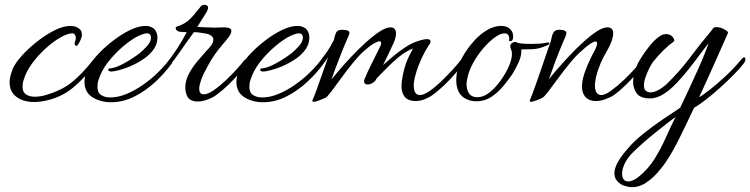

<svg xmlns="http://www.w3.org/2000/svg" viewBox="-20 -411 3126 800"><path d="M158 11Q140 14 122 14Q78 14 49 -7Q20 -28 20 -68Q20 -92 34 -126Q44 -149 71 -179Q98 -209 134 -237.5Q170 -266 207 -284.5Q244 -303 274 -303Q285 -303 294 -300Q305 -296 313 -289Q321 -282 321 -268Q321 -265 321 -262Q321 -259 319 -255Q319 -252 314.5 -242Q310 -232 304.5 -224.5Q299 -217 295 -221Q291 -224 291 -229Q291 -234 293.5 -240.5Q296 -247 296 -252Q296 -259 292.5 -265.5Q289 -272 281 -272Q262 -272 232 -255Q202 -238 170.5 -209.5Q139 -181 114 -147Q89 -113 79 -79Q76 -71 75 -63.5Q74 -56 74 -49Q74 -27 88.5 -17.5Q103 -8 124 -8Q147 -8 171 -15Q239 -35 281.5 -70Q324 -105 367 -160Q371 -165 374 -164Q377 -163 379 -163Q382 -162 382 -157Q382 -155 381 -152Q380 -149 379 -147Q336 -89 284 -45.5Q232 -2 158 11Z M443 15Q398 15 365 -6Q332 -27 332 -70Q332 -93 346 -126Q356 -149 383 -179Q410 -209 446 -237.5Q482 -266 519 -284.5Q556 -303 586 -303Q597 -303 606 -300Q623 -294 629.5 -281Q636 -268 636 -254Q636 -241 632 -229Q628 -217 622 -208Q604 -181 570.5 -160Q537 -139 502.5 -127Q468 -115 446 -113H444Q431 -113 431 -121Q431 -126 439 -126Q463 -128 499.5 -148.5Q536 -169 564 -191Q576 -201 592.5 -219Q609 -237 609 -254Q609 -272 592 -272Q583 -272 573.5 -268Q564 -264 558 -262Q529 -248 494 -218.5Q459 -189 430.5 -152.5Q402 -116 391 -79Q388 -71 387 -63.5Q386 -56 386 -49Q386 -25 401.5 -15Q417 -5 439 -5Q472 -5 507 -19.5Q542 -34 575 -57Q608 -80 635.5 -106.5Q663 -133 682 -158Q685 -162 689 -162.5Q693 -163 694 -161Q698 -160 698 -155.5Q698 -151 696 -147Q668 -108 628.5 -71Q589 -34 541.5 -9.5Q494 15 443 15Z M803 12Q786 12 773 4.5Q760 -3 755 -24Q752 -35 752 -46Q752 -76 767.5 -104.5Q783 -133 804 -157.5Q825 -182 840 -199Q848 -207 858.5 -220Q869 -233 869 -246Q869 -254 861 -261.5Q853 -269 832 -272Q820 -274 809.5 -275.5Q799 -277 788 -277Q760 -239 733.5 -200.5Q707 -162 677 -125Q670 -118 665 -118Q659 -118 659 -124Q659 -130 665 -136Q719 -202 758 -277Q753 -277 743 -277.5Q733 -278 727 -279Q720 -281 716 -285Q712 -289 712 -293Q712 -299 717 -300Q730 -304 745 -312Q760 -320 773 -333Q787 -347 799 -362.5Q811 -378 818 -386Q825 -391 833 -391Q838 -391 842.5 -388Q847 -385 847 -379Q847 -372 841 -361Q832 -347 821.5 -330Q811 -313 802 -299Q820 -298 838 -297Q856 -296 875 -296Q885 -296 894.5 -296.5Q904 -297 914 -297Q944 -297 944 -282Q944 -272 933.5 -257.5Q923 -243 908 -226Q874 -187 850 -144Q826 -101 818 -78Q810 -54 810 -42Q810 -18 829 -18Q846 -18 870.5 -35Q895 -52 921 -76.5Q947 -101 968 -124.5Q989 -148 998 -160Q1000 -163 1004 -163Q1008 -163 1011 -159.5Q1014 -156 1011 -151Q1000 -134 979 -108.5Q958 -83 932 -58Q906 -33 881 -15Q868 -5 845.5 3.5Q823 12 803 12Z M1076 15Q1031 15 998 -6Q965 -27 965 -70Q965 -93 979 -126Q989 -149 1016 -179Q1043 -209 1079 -237.5Q1115 -266 1152 -284.5Q1189 -303 1219 -303Q1230 -303 1239 -300Q1256 -294 1262.5 -281Q1269 -268 1269 -254Q1269 -241 1265 -229Q1261 -217 1255 -208Q1237 -181 1203.5 -160Q1170 -139 1135.5 -127Q1101 -115 1079 -113H1077Q1064 -113 1064 -121Q1064 -126 1072 -126Q1096 -128 1132.5 -148.5Q1169 -169 1197 -191Q1209 -201 1225.5 -219Q1242 -237 1242 -254Q1242 -272 1225 -272Q1216 -272 1206.5 -268Q1197 -264 1191 -262Q1162 -248 1127 -218.5Q1092 -189 1063.5 -152.5Q1035 -116 1024 -79Q1021 -71 1020 -63.5Q1019 -56 1019 -49Q1019 -25 1034.5 -15Q1050 -5 1072 -5Q1105 -5 1140 -19.5Q1175 -34 1208 -57Q1241 -80 1268.5 -106.5Q1296 -133 1315 -158Q1318 -162 1322 -162.5Q1326 -163 1327 -161Q1331 -160 1331 -155.5Q1331 -151 1329 -147Q1301 -108 1261.5 -71Q1222 -34 1174.5 -9.5Q1127 15 1076 15Z M1287 13Q1279 13 1282 6Q1286 -1 1296.5 -29.5Q1307 -58 1320.5 -97Q1334 -136 1347 -172Q1337 -157 1325.5 -143Q1314 -129 1306 -120Q1303 -117 1302 -117Q1299 -117 1299 -123Q1299 -135 1305 -145Q1326 -172 1337 -187.5Q1348 -203 1355.5 -215.5Q1363 -228 1371 -244Q1373 -255 1378.5 -271Q1384 -287 1405 -287Q1436 -287 1436 -274Q1436 -270 1434 -265.5Q1432 -261 1430 -256Q1418 -229 1404 -194Q1390 -159 1378.5 -128Q1367 -97 1361 -80Q1372 -94 1394 -119.5Q1416 -145 1444.5 -175.5Q1473 -206 1503.5 -233.5Q1534 -261 1561 -279Q1588 -297 1607 -297Q1630 -297 1630 -271Q1630 -251 1614 -219Q1607 -204 1595 -178.5Q1583 -153 1576 -140Q1594 -156 1617 -175.5Q1640 -195 1665.5 -212Q1691 -229 1713 -237Q1718 -239 1733 -243.5Q1748 -248 1759 -248Q1774 -248 1774 -238Q1774 -231 1767 -223Q1750 -197 1736.5 -167.5Q1723 -138 1715 -112Q1707 -86 1705 -70Q1704 -66 1704 -62.5Q1704 -59 1704 -55Q1704 -15 1730 -15Q1746 -15 1771 -32.5Q1796 -50 1822 -75.5Q1848 -101 1869.5 -124.5Q1891 -148 1899 -160Q1902 -163 1905 -163Q1909 -163 1911.5 -160Q1914 -157 1912 -152Q1903 -135 1881.5 -109.5Q1860 -84 1833.5 -58.5Q1807 -33 1782 -15Q1769 -5 1749.5 2.5Q1730 10 1710 10Q1692 10 1677.5 2Q1663 -6 1656 -28Q1653 -37 1653 -51Q1653 -73 1659 -101Q1665 -129 1672 -148Q1677 -162 1685.5 -179.5Q1694 -197 1701 -209Q1670 -197 1641 -173Q1612 -149 1588.5 -124.5Q1565 -100 1549 -84Q1545 -73 1533.5 -66Q1522 -59 1512 -59Q1497 -59 1497 -72Q1497 -77 1500 -84Q1510 -108 1522.5 -133.5Q1535 -159 1545.5 -180Q1556 -201 1560 -209Q1568 -223 1568 -231Q1568 -239 1561 -239Q1554 -239 1538 -230Q1522 -221 1496 -198Q1475 -179 1450 -148.5Q1425 -118 1402 -86Q1379 -54 1361.5 -31Q1344 -8 1337 -4Q1331 -1 1313.5 6Q1296 13 1287 13Z M1965 11Q1937 11 1916 -2Q1881 -23 1881 -78Q1881 -101 1889 -131Q1896 -156 1914 -185.5Q1932 -215 1956.5 -242Q1981 -269 2010 -286Q2039 -303 2068 -303Q2080 -303 2089 -300Q2101 -296 2109.5 -285.5Q2118 -275 2118 -259Q2118 -242 2109.5 -240Q2101 -238 2101 -244Q2101 -246 2101.5 -248Q2102 -250 2102 -251Q2102 -259 2097.5 -265.5Q2093 -272 2081 -272Q2065 -272 2041.5 -255Q2018 -238 1993.5 -209.5Q1969 -181 1950.5 -147Q1932 -113 1926 -79Q1925 -74 1924.5 -69.5Q1924 -65 1924 -60Q1924 -37 1934.5 -21.5Q1945 -6 1968 -6Q1996 -6 2022 -27.5Q2048 -49 2068.5 -79Q2089 -109 2099 -132Q2107 -150 2110 -163Q2113 -176 2113 -185Q2113 -193 2111.5 -199Q2110 -205 2108 -209Q2106 -215 2106 -218Q2106 -226 2112.5 -231Q2119 -236 2126 -236Q2132 -236 2139 -232Q2147 -230 2161 -229Q2175 -228 2191 -228Q2208 -228 2225.5 -229Q2243 -230 2256 -233Q2258 -234 2262 -234Q2269 -234 2269 -230Q2269 -226 2262 -223Q2227 -207 2199.5 -206Q2172 -205 2152 -205Q2154 -180 2141 -151.5Q2128 -123 2114 -101Q2097 -76 2075 -50Q2053 -24 2026 -6.5Q1999 11 1965 11Z M2192 13Q2185 13 2188 6Q2191 0 2199 -21.5Q2207 -43 2217.5 -73Q2228 -103 2239 -135Q2250 -167 2259.5 -195Q2269 -223 2275 -239Q2277 -245 2279 -256.5Q2281 -268 2287.5 -277.5Q2294 -287 2310 -287Q2340 -287 2340 -273Q2340 -268 2335 -256Q2323 -229 2309 -194Q2295 -159 2284 -128Q2273 -97 2267 -80Q2277 -94 2299.5 -120Q2322 -146 2350 -176Q2378 -206 2408.5 -234Q2439 -262 2465.5 -279.5Q2492 -297 2511 -297Q2535 -297 2535 -271Q2535 -262 2530 -244Q2521 -219 2507 -195.5Q2493 -172 2482 -146Q2463 -99 2460 -70Q2459 -66 2459 -62.5Q2459 -59 2459 -55Q2459 -15 2486 -15Q2501 -15 2526 -33Q2551 -51 2577.5 -76Q2604 -101 2625 -124.5Q2646 -148 2654 -160Q2657 -163 2660 -163Q2664 -163 2666.5 -160Q2669 -157 2667 -152Q2658 -135 2636.5 -109.5Q2615 -84 2589 -58.5Q2563 -33 2538 -15Q2523 -5 2501 3Q2479 11 2457 10Q2429 7 2417 -9.5Q2405 -26 2405 -49Q2405 -76 2415.5 -106.5Q2426 -137 2439 -164Q2452 -191 2460 -205Q2468 -221 2468 -230Q2468 -238 2461 -238Q2454 -238 2440 -229Q2426 -220 2402 -198Q2380 -179 2355 -148.5Q2330 -118 2306.5 -86Q2283 -54 2265.5 -31Q2248 -8 2241 -4Q2236 -1 2218.5 6Q2201 13 2192 13Z M2596 367Q2584 364 2575 361Q2556 351 2548 338.5Q2540 326 2540 312Q2540 289 2555.5 262.5Q2571 236 2596 208Q2621 178 2659.5 147Q2698 116 2740 87.5Q2782 59 2814 38Q2831 3 2849.5 -37Q2868 -77 2885 -114.5Q2902 -152 2914.5 -183Q2927 -214 2933 -231Q2917 -212 2896 -183.5Q2875 -155 2850 -123.5Q2825 -92 2798.5 -64Q2772 -36 2744 -18.5Q2716 -1 2689 -1Q2649 -1 2633.5 -21.5Q2618 -42 2618 -70Q2618 -90 2623.5 -110Q2629 -130 2638 -147Q2644 -159 2657 -179Q2670 -199 2687 -220Q2704 -241 2721.5 -255Q2739 -269 2755 -269Q2774 -269 2784 -255.5Q2794 -242 2786 -237Q2770 -226 2746.5 -203.5Q2723 -181 2700 -152Q2694 -144 2685.5 -127Q2677 -110 2670 -90.5Q2663 -71 2663 -55Q2663 -48 2665 -41.5Q2667 -35 2672 -32Q2680 -26 2690 -26Q2704 -26 2721.5 -35Q2739 -44 2755 -58Q2811 -112 2855 -171Q2899 -230 2948 -288Q2951 -298 2965 -298Q2981 -298 2998.5 -288.5Q3016 -279 3013 -273Q3004 -253 2989.5 -220Q2975 -187 2958 -149Q2941 -111 2924 -73.5Q2907 -36 2893 -6Q2905 -12 2936 -36Q2967 -60 3004 -94.5Q3041 -129 3071 -166Q3077 -172 3080 -172Q3086 -172 3086 -164Q3086 -157 3080 -148Q3065 -128 3038.5 -101Q3012 -74 2981.5 -46.5Q2951 -19 2922 3.5Q2893 26 2872 38Q2841 104 2812 162.5Q2783 221 2759 257Q2743 282 2720 308Q2697 334 2670 351.5Q2643 369 2613 369Q2609 369 2605 368.5Q2601 368 2596 367ZM2599 345Q2607 345 2618.5 340Q2630 335 2643 324Q2681 293 2707 251.5Q2733 210 2753.5 164Q2774 118 2795 76Q2756 105 2707 144.5Q2658 184 2618 223Q2594 247 2583 270.5Q2572 294 2572 312Q2572 345 2599 345Z"/></svg>

Font: Allura
Style: Regular
Weight: 400
Designer: Robert E. Leuschke
Foundry: Robert E. Leuschke
Version: Version 1.110